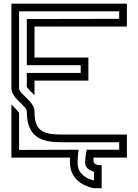

<svg xmlns="http://www.w3.org/2000/svg" viewBox="-20 -853 748 1039"><path d="M125 -250C125 -106.2 208.9 -83.3 312.5 -83.3H625V-42.7H449C443.8 -13.5 440.6 9.4 440.6 27.1C440.6 56.4 465.1 68.8 488.5 77.1V124L463.5 115.6C450 111.5 436.5 102.1 421.9 87.5C413.4 79.1 400 62.5 400 25C400 1 402.1 -20.8 405.2 -42.7L83.3 -41.7V-242.7C78.1 -250 70.8 -258.3 60.4 -268.8L41.7 -287.5V0H359.4C358.3 8.3 358.3 16.7 358.3 25C358.3 137.5 467.5 162.1 488.5 165.6H530.2V40.6H525C498.3 40.6 485.4 34.8 485.4 11.5L486.5 0H666.7V-125H312.5C205 -125 166.7 -150 166.7 -250C166.7 -304.7 83.3 -344.1 83.3 -375V-791.7H625V-751L125 -750V-500H416.7V-458.3H125V-382.3C147.4 -353.5 158.1 -349 166.7 -337.5V-416.7H458.3V-541.7H166.7V-709.4H666.7V-833.3H41.7V-375C41.7 -320.3 125 -280.9 125 -250Z"/></svg>

Font: Sportrop
Style: Regular
Weight: 500
Version: Version 0.9